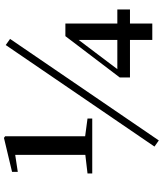

<svg xmlns="http://www.w3.org/2000/svg" viewBox="54 -845 824 972"><g transform="rotate(-90 466.0 -359.0)"><path d="M241 33 755 -720 724 -742 210 11ZM750 0H833V-113H904V-177H833V-440H769L560 -165V-113H750ZM602 -177 685 -287 750 -373V-177ZM168 -304H352V-328L262 -340V-745L254 -751L82 -710V-681L168 -694V-339L74 -328V-304Z"/></g></svg>

Font: Noto Serif CJK HK
Style: Bold
Weight: 700
Designer: Ryoko NISHIZUKA 西塚涼子 (kana & ideographs); Frank Grießhammer (Latin, Greek & Cyrillic); Wenlong ZHANG 张文龙 (bopomofo); San
Foundry: Adobe
Version: Version 2.001;hotconv 1.1.0;makeotfexe 2.6.0